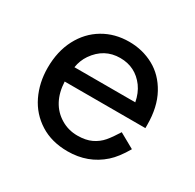

<svg xmlns="http://www.w3.org/2000/svg" viewBox="-105 -540 678 667"><g transform="rotate(30 234.0 -206.5)"><path d="M34.7 -205.1Q34.7 -271 60.8 -320.8Q86.9 -370.6 132.6 -397.7Q178.2 -424.8 235.8 -424.8Q289.6 -424.8 334.5 -400.4Q379.4 -376 406.5 -326.4Q433.6 -276.9 433.6 -205.6V-192.9H109.9Q111.8 -150.4 128.4 -119.4Q145 -88.4 175.3 -70.3Q205.1 -52.2 241.7 -52.2Q274.9 -52.2 297.9 -63.2Q320.8 -74.2 336.2 -92.3Q351.6 -110.4 369.6 -139.6L429.7 -106Q404.3 -62 378.4 -39.1Q320.8 12.2 239.3 12.2Q175.3 12.2 128.9 -17.1Q82.5 -46.4 58.6 -95.9Q34.7 -145.5 34.7 -205.1ZM114.3 -252.9H358.4Q352.1 -286.6 334.5 -311Q297.9 -360.4 236.8 -360.4Q172.9 -360.4 134.8 -305.2Q119.1 -282.2 114.3 -252.9Z"/></g></svg>

Font: NMS Futura Pro Book
Style: Regular
Weight: 400
Designer: Blend3rman
Version: Version 0.1